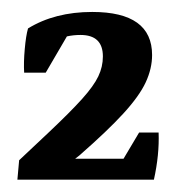

<svg xmlns="http://www.w3.org/2000/svg" viewBox="-20 -573 299 318"><path d="M8.8 -275.4 11.7 -307.6 61 -354Q96.7 -387.7 116 -409.2Q135.3 -430.7 142.8 -446.5Q150.4 -462.4 150.4 -479.5Q150.4 -515.1 113.3 -515.1Q101.6 -515.1 90.8 -512.7L55.7 -452.6H20Q19 -469.7 21 -491.7Q22.9 -513.7 26.4 -525.9Q70.8 -553.2 132.8 -553.2Q231.9 -553.2 231.9 -481.9Q231.9 -459.5 221.4 -436.8Q210.9 -414.1 184.6 -385.3Q158.2 -356.4 111.3 -315.4L104.5 -310.1H184.6L210.4 -353.5H242.7Q244.1 -316.9 234.9 -275.4Z"/></svg>

Font: Markazi Text SemiBold
Style: Regular
Weight: 600
Designer: Borna Izadpanah (Arabic designer), Fiona Ross (Arabic design director) and Florian Runge (Latin designer)
Foundry: Borna Izadpanah and Florian Runge
Version: Version 1.001; ttfautohint (v1.8.3)